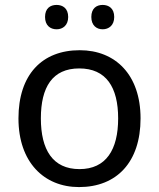

<svg xmlns="http://www.w3.org/2000/svg" viewBox="-20 -750 645 780"><path d="M163 -681C163 -647 184 -631 210 -631C235 -631 257 -647 257 -681C257 -716 235 -730 210 -730C184 -730 163 -716 163 -681ZM351 -681C351 -647 372 -631 397 -631C422 -631 444 -647 444 -681C444 -716 422 -730 397 -730C372 -730 351 -716 351 -681ZM551 -269C551 -446 449 -546 304 -546C150 -546 55 -446 55 -269C55 -91 159 10 301 10C454 10 551 -91 551 -269ZM146 -269C146 -396 193 -472 302 -472C411 -472 460 -396 460 -269C460 -142 411 -63 303 -63C194 -63 146 -142 146 -269Z"/></svg>

Font: Noto Sans Miao
Style: Regular
Weight: 400
Designer: Monotype Design Team
Foundry: Monotype Imaging Inc.
Version: Version 2.003